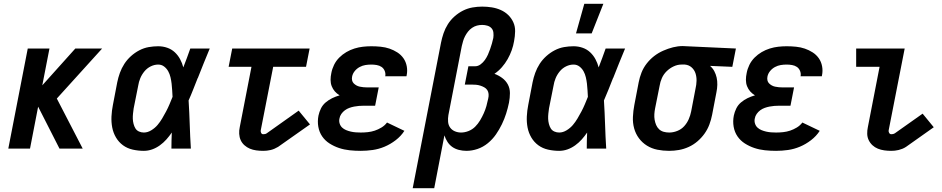

<svg xmlns="http://www.w3.org/2000/svg" viewBox="-20 -787 4990 1017"><path d="M24 0 127 -530H242L204 -335L379 -530H521L281 -265L418 0H295L182 -222L139 0Z M742 12Q712 12 683 5.5Q654 -1 631.5 -17.5Q609 -34 594.5 -58.5Q580 -83 574.5 -111.5Q569 -140 570.5 -170.5Q572 -201 578 -231L601 -351Q606 -376 615 -401Q624 -426 638.5 -448.5Q653 -471 673.5 -489.5Q694 -508 718 -520.5Q742 -533 767.5 -537.5Q793 -542 818 -542Q843 -542 866 -534Q889 -526 906 -510Q923 -494 934 -473.5Q945 -453 951 -430Q961 -455 970 -480Q979 -505 988 -530H1091Q1075 -491 1059 -452Q1043 -413 1028 -374L1027 -373Q1015 -343 1003.5 -313.5Q992 -284 979 -255Q983 -191 985 -127.5Q987 -64 991 0H888Q888 -21 888.5 -42.5Q889 -64 890 -85Q877 -66 861.5 -48.5Q846 -31 826.5 -17Q807 -3 785.5 4.5Q764 12 742 12ZM742 -85Q762 -85 781.5 -97Q801 -109 814.5 -125Q828 -141 839 -159.5Q850 -178 860 -197Q870 -216 878 -235Q886 -254 894 -274Q893 -291 892 -309Q891 -327 889 -344Q887 -361 883 -378Q879 -395 871 -409.5Q863 -424 849.5 -434.5Q836 -445 818 -445Q798 -445 778.5 -435.5Q759 -426 745 -409Q731 -392 723 -372.5Q715 -353 712 -333L688 -213Q686 -199 684.5 -185Q683 -171 683.5 -157.5Q684 -144 687.5 -130.5Q691 -117 697.5 -106.5Q704 -96 716 -90.5Q728 -85 742 -85Z M1374 12Q1355 12 1337 9.5Q1319 7 1303.5 0.5Q1288 -6 1275 -17.5Q1262 -29 1255 -44.5Q1248 -60 1247 -78Q1246 -96 1250 -114L1312 -433H1191L1210 -530H1620L1601 -433H1427L1361 -96Q1360 -89 1363.5 -82.5Q1367 -76 1374 -76Q1379 -76 1384 -77Q1389 -78 1393 -81L1562 -201L1622 -128L1453 -9Q1443 -3 1433.5 1Q1424 5 1414 7.5Q1404 10 1393.5 11Q1383 12 1374 12Z M1891 12Q1861 12 1832 9Q1803 6 1776 -3Q1749 -12 1725.5 -27Q1702 -42 1686.5 -64.5Q1671 -87 1666 -116Q1661 -145 1667 -175Q1671 -194 1680 -212.5Q1689 -231 1705 -244.5Q1721 -258 1739.5 -267Q1758 -276 1779 -282Q1764 -291 1753.5 -303Q1743 -315 1737 -330.5Q1731 -346 1731 -364Q1731 -382 1735 -400Q1739 -422 1749.5 -443.5Q1760 -465 1777 -482Q1794 -499 1814.5 -511Q1835 -523 1857.5 -530Q1880 -537 1902.5 -539.5Q1925 -542 1947 -542Q1972 -542 1996.5 -539.5Q2021 -537 2043 -529.5Q2065 -522 2084.5 -509.5Q2104 -497 2117 -478.5Q2130 -460 2134.5 -436Q2139 -412 2134 -388L2133 -383H2020L2021 -385Q2023 -399 2017.5 -412Q2012 -425 2001 -432.5Q1990 -440 1975.5 -442.5Q1961 -445 1947 -445Q1931 -445 1915.5 -442.5Q1900 -440 1885 -432Q1870 -424 1859 -410.5Q1848 -397 1845 -381Q1843 -371 1845 -361.5Q1847 -352 1853.5 -345.5Q1860 -339 1868 -334.5Q1876 -330 1885.5 -328Q1895 -326 1905 -325Q1915 -324 1925 -324H1986L1967 -227H1906Q1894 -227 1881.5 -226Q1869 -225 1856 -222.5Q1843 -220 1830.5 -215.5Q1818 -211 1807 -203Q1796 -195 1788 -183.5Q1780 -172 1778 -159Q1775 -146 1779 -133Q1783 -120 1792 -111.5Q1801 -103 1813 -98Q1825 -93 1838 -90Q1851 -87 1864.5 -86Q1878 -85 1891 -85Q1909 -85 1928 -87Q1947 -89 1965 -95Q1983 -101 2000.5 -111.5Q2018 -122 2030 -138L2122 -94Q2104 -66 2076 -44.5Q2048 -23 2017 -10Q1986 3 1954 7.5Q1922 12 1891 12Z M2166 210 2316 -561Q2321 -586 2329.5 -611Q2338 -636 2352.5 -659Q2367 -682 2388 -700.5Q2409 -719 2433 -731Q2457 -743 2483 -747.5Q2509 -752 2534 -752Q2560 -752 2585 -748Q2610 -744 2632.5 -734Q2655 -724 2672 -707.5Q2689 -691 2699 -669Q2709 -647 2708.5 -621Q2708 -595 2703 -569Q2699 -545 2690.5 -521Q2682 -497 2669 -474Q2656 -451 2638.5 -431Q2621 -411 2599 -396Q2621 -388 2640 -374Q2659 -360 2670 -339.5Q2681 -319 2681 -294Q2681 -269 2676 -243Q2670 -214 2661 -185.5Q2652 -157 2638.5 -129Q2625 -101 2607 -75Q2589 -49 2564 -28.5Q2539 -8 2509.5 2Q2480 12 2451 12Q2430 12 2410.5 7Q2391 2 2376 -8.5Q2361 -19 2350.5 -35Q2340 -51 2334 -70L2280 210ZM2422 -85Q2442 -85 2462 -93Q2482 -101 2497 -116Q2512 -131 2523 -149.5Q2534 -168 2542.5 -187Q2551 -206 2556.5 -225.5Q2562 -245 2566 -265Q2569 -277 2568 -289Q2567 -301 2561 -310Q2555 -319 2545 -324.5Q2535 -330 2524 -333.5Q2513 -337 2501.5 -338Q2490 -339 2478 -339H2442L2461 -436H2497Q2512 -436 2525.5 -446Q2539 -456 2548.5 -469.5Q2558 -483 2564.5 -497.5Q2571 -512 2576 -526.5Q2581 -541 2585.5 -556Q2590 -571 2593 -586Q2595 -600 2593.5 -614Q2592 -628 2583.5 -637.5Q2575 -647 2561.5 -651Q2548 -655 2534 -655Q2520 -655 2506.5 -651.5Q2493 -648 2480.5 -639.5Q2468 -631 2459 -619.5Q2450 -608 2443.5 -595.5Q2437 -583 2433 -569.5Q2429 -556 2426 -543L2355 -177Q2352 -159 2353.5 -141.5Q2355 -124 2364.5 -111Q2374 -98 2389.5 -91.5Q2405 -85 2422 -85Z M2942 12Q2912 12 2883 5.5Q2854 -1 2831.5 -17.5Q2809 -34 2794.5 -58.5Q2780 -83 2774.5 -111.5Q2769 -140 2770.5 -170.5Q2772 -201 2778 -231L2801 -351Q2806 -376 2815 -401Q2824 -426 2838.5 -448.5Q2853 -471 2873.5 -489.5Q2894 -508 2918 -520.5Q2942 -533 2967.5 -537.5Q2993 -542 3018 -542Q3043 -542 3066 -534Q3089 -526 3106 -510Q3123 -494 3134 -473.5Q3145 -453 3151 -430Q3161 -455 3170 -480Q3179 -505 3188 -530H3291Q3275 -491 3259 -452Q3243 -413 3228 -374L3227 -373Q3215 -343 3203.5 -313.5Q3192 -284 3179 -255Q3183 -191 3185 -127.5Q3187 -64 3191 0H3088Q3088 -21 3088.5 -42.5Q3089 -64 3090 -85Q3077 -66 3061.5 -48.5Q3046 -31 3026.5 -17Q3007 -3 2985.5 4.5Q2964 12 2942 12ZM2942 -85Q2962 -85 2981.5 -97Q3001 -109 3014.5 -125Q3028 -141 3039 -159.5Q3050 -178 3060 -197Q3070 -216 3078 -235Q3086 -254 3094 -274Q3093 -291 3092 -309Q3091 -327 3089 -344Q3087 -361 3083 -378Q3079 -395 3071 -409.5Q3063 -424 3049.5 -434.5Q3036 -445 3018 -445Q2998 -445 2978.5 -435.5Q2959 -426 2945 -409Q2931 -392 2923 -372.5Q2915 -353 2912 -333L2888 -213Q2886 -199 2884.5 -185Q2883 -171 2883.5 -157.5Q2884 -144 2887.5 -130.5Q2891 -117 2897.5 -106.5Q2904 -96 2916 -90.5Q2928 -85 2942 -85Z M3031 -610 3075 -767H3176L3114 -610Z M3524 12Q3492 12 3462 6Q3432 0 3407 -15.5Q3382 -31 3364.5 -54.5Q3347 -78 3339 -107Q3331 -136 3332.5 -168Q3334 -200 3340 -231L3363 -351Q3368 -377 3378 -402.5Q3388 -428 3405.5 -450.5Q3423 -473 3445 -490Q3467 -507 3493 -518.5Q3519 -530 3545 -536.5Q3571 -543 3596 -543Q3602 -543 3607 -542.5Q3612 -542 3617 -542L3878 -530L3859 -433L3741 -438Q3755 -426 3763.5 -410Q3772 -394 3776 -376Q3780 -358 3779.5 -338Q3779 -318 3775 -299L3752 -179Q3747 -153 3737.5 -127.5Q3728 -102 3712 -79.5Q3696 -57 3674.5 -38.5Q3653 -20 3627.5 -8.5Q3602 3 3576 7.5Q3550 12 3524 12ZM3525 -85Q3546 -85 3567.5 -93.5Q3589 -102 3604 -118.5Q3619 -135 3628 -155.5Q3637 -176 3641 -197L3664 -317Q3669 -338 3669.5 -359Q3670 -380 3664 -398.5Q3658 -417 3643.5 -430Q3629 -443 3608 -445H3589Q3569 -445 3548.5 -435.5Q3528 -426 3511.5 -410Q3495 -394 3486 -373.5Q3477 -353 3474 -333L3450 -213Q3447 -198 3446 -182.5Q3445 -167 3447.5 -152.5Q3450 -138 3455.5 -125Q3461 -112 3471 -102.5Q3481 -93 3495 -89Q3509 -85 3525 -85Z M4091 12Q4061 12 4032 9Q4003 6 3976 -3Q3949 -12 3925.5 -27Q3902 -42 3886.5 -64.5Q3871 -87 3866 -116Q3861 -145 3867 -175Q3871 -194 3880 -212.5Q3889 -231 3905 -244.5Q3921 -258 3939.5 -267Q3958 -276 3979 -282Q3964 -291 3953.5 -303Q3943 -315 3937 -330.5Q3931 -346 3931 -364Q3931 -382 3935 -400Q3939 -422 3949.5 -443.5Q3960 -465 3977 -482Q3994 -499 4014.5 -511Q4035 -523 4057.5 -530Q4080 -537 4102.5 -539.5Q4125 -542 4147 -542Q4172 -542 4196.5 -539.5Q4221 -537 4243 -529.5Q4265 -522 4284.5 -509.5Q4304 -497 4317 -478.5Q4330 -460 4334.5 -436Q4339 -412 4334 -388L4333 -383H4220L4221 -385Q4223 -399 4217.5 -412Q4212 -425 4201 -432.5Q4190 -440 4175.5 -442.5Q4161 -445 4147 -445Q4131 -445 4115.5 -442.5Q4100 -440 4085 -432Q4070 -424 4059 -410.5Q4048 -397 4045 -381Q4043 -371 4045 -361.5Q4047 -352 4053.5 -345.5Q4060 -339 4068 -334.5Q4076 -330 4085.5 -328Q4095 -326 4105 -325Q4115 -324 4125 -324H4186L4167 -227H4106Q4094 -227 4081.5 -226Q4069 -225 4056 -222.5Q4043 -220 4030.5 -215.5Q4018 -211 4007 -203Q3996 -195 3988 -183.5Q3980 -172 3978 -159Q3975 -146 3979 -133Q3983 -120 3992 -111.5Q4001 -103 4013 -98Q4025 -93 4038 -90Q4051 -87 4064.5 -86Q4078 -85 4091 -85Q4109 -85 4128 -87Q4147 -89 4165 -95Q4183 -101 4200.5 -111.5Q4218 -122 4230 -138L4322 -94Q4304 -66 4276 -44.5Q4248 -23 4217 -10Q4186 3 4154 7.5Q4122 12 4091 12Z M4700 12Q4682 12 4664 9.5Q4646 7 4630 0.5Q4614 -6 4601.5 -17.5Q4589 -29 4581.5 -44.5Q4574 -60 4573.5 -78Q4573 -96 4577 -114L4639 -433H4515V-530H4772L4687 -96Q4686 -89 4690 -82.5Q4694 -76 4701 -76Q4705 -76 4710 -77Q4715 -78 4720 -81L4867 -185L4926 -113L4779 -9Q4770 -3 4760 1Q4750 5 4740 7.5Q4730 10 4720 11Q4710 12 4700 12Z"/></svg>

Font: Lode
Style: Bold Italic
Weight: 700
Italic angle: -11°
Monospace: yes
Designer: Belleve Invis
Foundry: Belleve Invis
Version: Version 29.2.0; ttfautohint (v1.8.3)